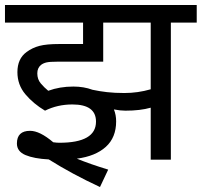

<svg xmlns="http://www.w3.org/2000/svg" viewBox="-20 -642 811 772"><path d="M480 -268Q441 -268 410.5 -271.5Q380 -275 352 -281Q317 -294 275 -294Q220 -294 174 -277Q158 -290 144 -306.5Q130 -323 130 -347Q130 -369 145 -381Q154 -388 167 -391Q180 -394 211 -394H395V-551H586V-283Q534 -268 480 -268ZM415 40Q343 18 289 -4Q364 -14 405.5 -51.5Q447 -89 447 -154Q447 -180 438 -202Q464 -197 484 -197Q544 -197 586 -209V0H667V-551H771V-622H0V-551H314V-465H218Q167 -465 138.5 -457.5Q110 -450 87 -433Q50 -406 50 -352Q50 -301 82 -263Q114 -225 161 -197Q211 -222 271 -222Q366 -222 366 -153Q366 -68 219 -68Q208 -68 194 -70Q140 -116 101 -116Q48 -116 48 -65Q48 -33 82.5 -18.5Q117 -4 176 -1Q270 58 382 110Z"/></svg>

Font: Noto Sans Devanagari
Style: Regular
Weight: 400
Designer: Jelle Bosma - Monotype Design Team
Foundry: Monotype Imaging Inc.
Version: Version 1.901